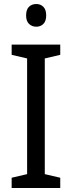

<svg xmlns="http://www.w3.org/2000/svg" viewBox="-20 -936 358 956"><path d="M280 0H38V-51L115 -69V-645L38 -663V-714H280V-663L203 -645V-69L280 -51ZM161 -916Q182 -916 196 -902Q210 -888 210 -859Q210 -831 196 -817Q182 -803 161 -803Q139 -803 124.5 -817Q110 -831 110 -859Q110 -888 124 -902Q138 -916 161 -916Z"/></svg>

Font: Noto Sans Thai SemCond
Style: Regular
Weight: 400
Width: 4
Designer: Monotype Design Team
Foundry: Monotype Imaging Inc.
Version: Version 2.002; ttfautohint (v1.8.4.7-5d5b)